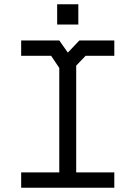

<svg xmlns="http://www.w3.org/2000/svg" viewBox="-20 -887 640 907"><path d="M80 -696V-623.5H221.5L260 -566V-72.5H80V0H520V-72.5H340V-577L384.5 -623.5H520V-696H355L300.5 -638.5L260 -696ZM250 -771V-867H350V-771Z"/></svg>

Font: Kode
Style: Regular
Weight: 400
Monospace: yes
Designer: Isa Ozler
Foundry: Kadena LLC
Version: Version 1.000;gftools[0.9.28]